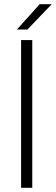

<svg xmlns="http://www.w3.org/2000/svg" viewBox="-20 -890 265 910"><path d="M80 0V-700H133V0ZM60 -750 168 -870H225L110 -750Z"/></svg>

Font: Fivo Sans Light
Style: Regular
Weight: 300
Designer: Alexander Slobzheninov
Foundry: Alexander Slobzheninov
Version: 1.0